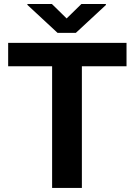

<svg xmlns="http://www.w3.org/2000/svg" viewBox="-20 -921 660 941"><path d="M600.1 -710.9V-596.2H381.3V0H235.4V-596.2H20V-710.9ZM234.4 -901.4 306.6 -830.6 378.9 -901.4H499V-896.5L351.6 -759.8H262.2L114.3 -897V-901.4Z"/></svg>

Font: Vazirmatn RD
Style: Bold
Weight: 700
Designer: Saber Rastikerdar
Foundry: Saber Rastikerdar
Version: Version 32.102